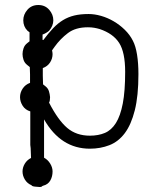

<svg xmlns="http://www.w3.org/2000/svg" viewBox="-20 -579 633 767"><path d="M176 -456Q164 -446 150 -441V-420Q151 -419 153 -419Q174 -447 192.5 -466.5Q211 -486 231.5 -498.5Q252 -511 276.5 -517Q301 -523 334 -523Q358 -523 384 -515.5Q410 -508 434 -494Q458 -480 478.5 -460Q499 -440 511 -416Q522 -395 527.5 -360.5Q533 -326 533 -283Q533 -196 518.5 -138.5Q504 -81 478.5 -47Q453 -13 417 1Q381 15 339 15Q223 15 156 -102V51Q171 59 180.5 74.5Q190 90 190 106Q190 126 181 142Q172 158 152 163Q147 165 146.5 166.5Q146 168 138 168Q132 168 119.5 166.5Q107 165 106 161Q89 154 79.5 138.5Q70 123 70 106Q70 90 79 75Q88 60 104 52Q103 39 103 26Q103 13 101 0V-134Q81 -140 70.5 -156.5Q60 -173 60 -191Q60 -209 70.5 -225Q81 -241 100 -248Q100 -266 100 -281.5Q100 -297 99 -311L88 -320Q78 -328 74 -340Q70 -352 70 -363Q70 -374 74 -386Q78 -398 88 -406L98 -414V-450L90 -456Q73 -473 73 -498Q73 -521 89.5 -540Q106 -559 133 -559Q160 -559 176.5 -540Q193 -521 193 -498Q193 -476 176 -456ZM190 -363Q190 -345 180 -329.5Q170 -314 151 -307Q151 -293 151 -276.5Q151 -260 152 -242L162 -234Q172 -226 175.5 -214.5Q179 -203 180 -191Q180 -176 176 -169Q212 -99 248.5 -68Q285 -37 339 -37Q373 -37 399 -48Q425 -59 443 -87.5Q461 -116 470.5 -165.5Q480 -215 480 -292Q480 -370 456 -407.5Q432 -445 378 -463Q368 -466 356.5 -468Q345 -470 331 -470Q282 -470 251.5 -447Q221 -424 198 -392L188 -378Q189 -373 189.5 -369Q190 -365 190 -363Z"/></svg>

Font: Nelagoney
Style: Regular
Weight: 400
Designer: Kanati
Foundry: Kanati and Michael Everson
Version: Version 2.000